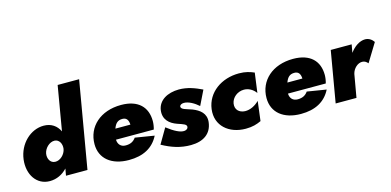

<svg xmlns="http://www.w3.org/2000/svg" viewBox="-73 -1211 3396 1667"><g transform="rotate(-15 1625.0 -378.0)"><path d="M40 -231C24 -98 95 9 213 9C275 9 329 -18 370 -62L359 0H552L686 -780H493L425 -381C399 -435 352 -470 283 -470C165 -470 57 -369 40 -231ZM242 -230C250 -276 294 -321 341 -320C383 -318 405 -276 399 -231C391 -182 345 -139 301 -141C256 -142 235 -187 242 -230Z M924 10C1052 10 1143 -38 1193 -137L1021 -165C1000 -135 972 -120 929 -120C887 -120 861 -146 859 -190H1199C1206 -214 1210 -241 1210 -264C1210 -389 1133 -470 979 -470C793 -470 669 -357 669 -200C669 -70 768 10 924 10ZM959 -350C996 -350 1012 -326 1014 -284H879C896 -330 918 -350 959 -350Z M1300 -183 1221 -48C1301 -4 1382 25 1478 24C1586 23 1664 -25 1676 -130C1684 -207 1632 -246 1569 -271C1520 -289 1467 -296 1473 -326C1476 -338 1492 -346 1511 -346C1553 -346 1603 -317 1641 -283L1705 -414C1640 -445 1575 -470 1498 -470C1397 -469 1313 -424 1301 -335C1291 -254 1342 -209 1408 -186C1461 -168 1491 -160 1487 -135C1486 -122 1470 -111 1454 -110C1418 -106 1366 -132 1300 -183Z M1927 -230C1936 -281 1985 -322 2044 -322C2083 -322 2123 -302 2150 -264L2174 -441C2136 -457 2098 -470 2038 -470C1882 -470 1749 -378 1730 -231C1711 -85 1823 10 1974 10C2035 10 2075 -3 2113 -21L2135 -197C2100 -162 2054 -138 2007 -139C1954 -141 1918 -175 1927 -230Z M2470 10C2598 10 2689 -38 2739 -137L2567 -165C2546 -135 2518 -120 2475 -120C2433 -120 2407 -146 2405 -190H2745C2752 -214 2756 -241 2756 -264C2756 -389 2679 -470 2525 -470C2339 -470 2215 -357 2215 -200C2215 -70 2314 10 2470 10ZM2505 -350C2542 -350 2558 -326 2560 -284H2425C2442 -330 2464 -350 2505 -350Z M3149 -263 3250 -428C3234 -452 3207 -472 3173 -472C3124 -472 3073 -437 3037 -387L3050 -460H2862L2783 0H2970L3006 -206C3017 -253 3058 -291 3099 -290C3122 -290 3137 -277 3149 -263Z"/></g></svg>

Font: Jost* Black
Style: Italic
Weight: 900
Italic angle: -10°
Version: Version 3.7